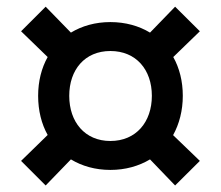

<svg xmlns="http://www.w3.org/2000/svg" viewBox="-20 -617 660 574"><path d="M310 -109C355 -109 395 -120.5 428.5 -140.5L503.5 -62.5L577.5 -136L497.5 -213C516 -246.5 526.5 -286.5 526.5 -330.5C526.5 -374 516.5 -413.5 498 -446.5L577.5 -523.5L503.5 -597L428.5 -519.5C395.5 -539.5 355 -551 310 -551C265 -551 225 -539.5 192 -519.5L116.5 -597L43 -523.5L122.5 -446.5C104 -413.5 94 -374 94 -330.5C94 -286.5 104 -246.5 122.5 -213.5L43 -136L116.5 -62.5L192 -140.5C225 -120.5 265 -109 310 -109ZM310 -195.5C233.5 -195.5 187 -252.5 187 -330.5C187 -408.5 233.5 -464.5 310 -464.5C387 -464.5 434 -408.5 434 -330.5C434 -252.5 387 -195.5 310 -195.5Z"/></svg>

Font: Monaspace Neon Medium
Style: Regular
Weight: 500
Designer: Riley Cran & the Lettermatic Team
Foundry: Lettermatic
Version: Version 1.200 (Monaspace Neon)